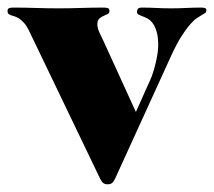

<svg xmlns="http://www.w3.org/2000/svg" viewBox="-31 -476 562 504"><path d="M325.7 -182.1 363.3 -266.1Q367.7 -275.4 371.3 -287.4Q375 -299.3 377.9 -311.8Q380.9 -324.2 382.6 -336.2Q384.3 -348.1 384.3 -356.9Q384.3 -379.4 380.1 -393.1Q376 -406.7 369.9 -415Q363.8 -423.3 356.4 -427.2Q349.1 -431.2 343 -433.3Q336.9 -435.5 332.8 -437.7Q328.6 -439.9 328.6 -444.8Q328.6 -450.2 331.3 -453.1Q334 -456.1 341.3 -456.1Q359.9 -456.1 378.9 -455.1Q397.9 -454.1 418.5 -454.1Q438 -454.1 458 -455.1Q478 -456.1 497.6 -456.1Q502.9 -456.1 506.8 -454.8Q510.7 -453.6 510.7 -449.2Q510.7 -444.3 507.8 -442.1Q504.9 -439.9 499.5 -437Q494.1 -434.1 486.1 -428.7Q478 -423.3 467.8 -411.6Q457.5 -399.9 445.1 -380.4Q432.6 -360.8 418.5 -330.1L271.5 -7.8Q267.6 0.5 263.4 4.2Q259.3 7.8 251.5 7.8Q244.1 7.8 239.7 4.2Q235.4 0.5 231.4 -7.8L44.9 -396Q38.6 -408.7 32 -416Q25.4 -423.3 19.3 -427.2Q13.2 -431.2 7.6 -432.9Q2 -434.6 -2.2 -436Q-6.3 -437.5 -8.8 -439.7Q-11.2 -441.9 -11.2 -446.8Q-11.2 -453.1 -7.1 -454.6Q-2.9 -456.1 3.9 -456.1Q34.2 -456.1 63.5 -455.1Q92.8 -454.1 122.6 -454.1Q151.9 -454.1 181.6 -455.1Q211.4 -456.1 240.7 -456.1Q248 -456.1 252.2 -454.6Q256.3 -453.1 256.3 -446.8Q256.3 -441.4 251.5 -439Q246.6 -436.5 240.5 -434.1Q234.4 -431.6 229.5 -427Q224.6 -422.4 224.6 -412.1Q224.6 -402.3 230.2 -390.1Q235.8 -377.9 240.7 -368.2Z"/></svg>

Font: XB Zar
Style: Bold
Weight: 700
Designer: Behnam
Foundry: Irmug
Version: Version 8.005 2009